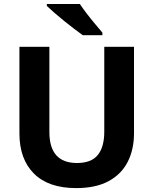

<svg xmlns="http://www.w3.org/2000/svg" viewBox="-20 -954 787 984"><path d="M370.5 10Q228.4 10 154 -64.3Q79.6 -138.7 79.6 -269.9V-714H233.1V-277.8Q233.1 -197.6 268.6 -158.1Q304.1 -118.6 374.3 -118.6Q448.1 -118.6 481.3 -159.8Q514.4 -200.9 514.4 -278.8V-714H666.8V-271.5Q666.8 -187.8 634.4 -124.3Q602 -60.8 536.2 -25.4Q470.4 10 370.5 10ZM389.2 -933.6Q403.9 -911.6 424.6 -884.4Q445.4 -857.2 467.2 -831.5Q489.1 -805.8 504.7 -786.8V-773.6H404.2Q385.4 -787 359.8 -806.5Q334.3 -826 307.7 -847.5Q281.1 -869 257.8 -889.3Q234.6 -909.6 220.1 -923.6V-933.6Z"/></svg>

Font: Noto Sans Symbols
Style: Regular
Weight: 400
Designer: Monotype Design Team
Foundry: Monotype Imaging Inc.
Version: Version 2.002